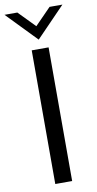

<svg xmlns="http://www.w3.org/2000/svg" viewBox="-126 -944 500 986"><g transform="rotate(-10 124.0 -450.5)"><path d="M79 -697H167V0H79ZM-27 -901H40L124 -815L208 -901H275L124 -745Z"/></g></svg>

Font: HK Grotesk
Style: Regular
Weight: 400
Designer: Alfredo Marco Pradil
Foundry: Hanken Design Co.
Version: Version 3.001